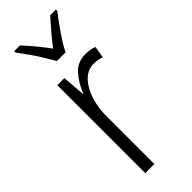

<svg xmlns="http://www.w3.org/2000/svg" viewBox="-252 -793 821 821"><g transform="rotate(-45 158.0 -382.5)"><path d="M252 -541Q265 -541 279 -539Q293 -537 305 -532L296 -479Q286 -482 274 -484.5Q262 -487 249 -487Q212 -487 184.5 -458.5Q157 -430 142.5 -383.5Q128 -337 129 -282V0H74V-532H117L125 -429H128Q144 -472 174 -506.5Q204 -541 252 -541ZM146 -606Q133 -629 116 -656.5Q99 -684 80.5 -710Q62 -736 47 -756V-765H81Q102 -743 126.5 -713.5Q151 -684 172 -655Q195 -685 216.5 -710.5Q238 -736 264 -765H298V-756Q274 -725 244.5 -682.5Q215 -640 198 -606Z"/></g></svg>

Font: Noto Sans Lao Looped Condensed Light
Style: Regular
Weight: 300
Width: 3
Designer: Mark Frömberg, Ben Mitchell
Foundry: The Fontpad Ltd
Version: Version 1.002; ttfautohint (v1.8.4.7-5d5b)